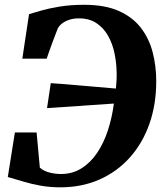

<svg xmlns="http://www.w3.org/2000/svg" viewBox="-20 -772 691 800"><path d="M231.5 8.5Q187.5 8.5 148.8 1.5Q110 -5.5 76 -15.8Q42 -26 12.5 -34.5L42 -220H132.5L146 -73.5Q161.5 -59.5 185.8 -53.2Q210 -47 234 -47Q282.5 -47 320.2 -71Q358 -95 385.5 -136.2Q413 -177.5 430 -230.2Q447 -283 454.5 -340.5L176 -321.5L191.5 -425.5Q212.5 -424.5 243.8 -421.8Q275 -419 311.8 -416Q348.5 -413 387.5 -409.5Q426.5 -406 463 -403Q464.5 -419 465.5 -435.8Q466.5 -452.5 466 -468.5Q465.5 -510 457 -550.5Q448.5 -591 429.8 -623.8Q411 -656.5 381.2 -676Q351.5 -695.5 309 -695.5Q287 -695.5 269.2 -689.8Q251.5 -684 239 -674.5Q226.5 -665 220.5 -653Q215.5 -640 209.5 -624.2Q203.5 -608.5 197.2 -591.8Q191 -575 185.2 -558.5Q179.5 -542 174.5 -527.5H73L101 -713Q119 -718.5 151 -727.8Q183 -737 228.2 -744.5Q273.5 -752 331.5 -752Q417.5 -752 475.2 -726.2Q533 -700.5 567.2 -655.8Q601.5 -611 616.2 -553.8Q631 -496.5 631 -434Q631 -336.5 602.5 -255.8Q574 -175 521 -115.8Q468 -56.5 394.5 -24Q321 8.5 231.5 8.5Z"/></svg>

Font: Merriweather 48pt ExtraBold
Style: Italic
Weight: 800
Italic angle: -7.8°
Version: Version 2.101